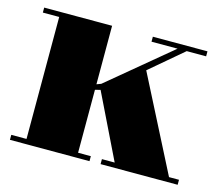

<svg xmlns="http://www.w3.org/2000/svg" viewBox="-76 -573 771 669"><g transform="rotate(15 310.0 -238.0)"><path d="M337 0V-18H383L270 -250L251 -245V-18H297V0H10V-18H65V-458H6V-476H251V-265L267 -271L492 -458H398V-476H595V-458H525L406 -357L579 -18H615V0Z"/></g></svg>

Font: Abril Fatface
Style: Regular
Weight: 400
Designer: Veronika Burian, Jos Scaglione
Foundry: TypeTogether
Version: Version 1.001